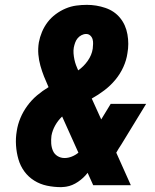

<svg xmlns="http://www.w3.org/2000/svg" viewBox="-20 -763 640 791"><path d="M232 8Q202 8 173.5 2Q145 -4 121 -19Q97 -34 80.5 -56.5Q64 -79 56 -106.5Q48 -134 46 -164Q44 -194 49 -223Q53 -250 64 -276.5Q75 -303 92.5 -327Q110 -351 132.5 -370Q155 -389 180 -404Q170 -426 161.5 -447.5Q153 -469 146.5 -492Q140 -515 138 -539Q136 -563 140 -588Q144 -610 153 -631.5Q162 -653 176 -671.5Q190 -690 209.5 -704.5Q229 -719 250.5 -728Q272 -737 294 -740Q316 -743 338 -743Q377 -743 414 -730.5Q451 -718 474.5 -689.5Q498 -661 505 -621.5Q512 -582 505 -544Q501 -515 488 -486.5Q475 -458 455 -434Q435 -410 410 -391Q385 -372 358 -357L397 -271L436 -335H582L480 -168Q474 -159 469 -151Q464 -143 459 -134L519 0H364L341 -51Q325 -30 301.5 -14Q278 2 253 6L245 7ZM302 -473Q325 -489 341.5 -512.5Q358 -536 362 -562Q363 -572 363.5 -582Q364 -592 361.5 -601Q359 -610 352 -616.5Q345 -623 335 -623Q325 -623 315.5 -618Q306 -613 299.5 -605Q293 -597 289.5 -587Q286 -577 284 -567Q282 -555 283 -542.5Q284 -530 286.5 -518Q289 -506 293 -495Q297 -484 302 -473ZM246 -112Q261 -112 276 -118Q291 -124 303 -134L236 -283Q219 -267 207.5 -246.5Q196 -226 192 -204Q190 -188 191 -172Q192 -156 198 -142Q204 -128 217 -120Q230 -112 246 -112Z"/></svg>

Font: Iosevka Curly HvExObl
Style: Regular
Weight: 900
Width: 7
Italic angle: -9°
Monospace: yes
Designer: Belleve Invis
Foundry: Belleve Invis
Version: Version 11.1.0; ttfautohint (v1.8.3)